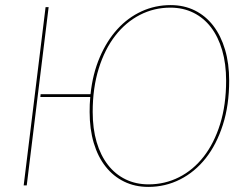

<svg xmlns="http://www.w3.org/2000/svg" viewBox="-20 -728 976 754"><path d="M335.5 -358Q344 -438.5 371.8 -503.2Q399.5 -568 441 -613.5Q482.5 -659 536 -683.5Q589.5 -708 650 -708Q702.5 -708 745 -687Q787.5 -666 817.5 -627Q847.5 -588 863.8 -533.2Q880 -478.5 880 -411Q880 -315 855.2 -237.8Q830.5 -160.5 787.8 -106.5Q745 -52.5 687 -23.2Q629 6 562.5 6Q510 6 467.5 -14.8Q425 -35.5 394.8 -73.8Q364.5 -112 348.2 -166.5Q332 -221 332 -288.5Q332 -303.5 332.5 -318Q333 -332.5 334.5 -347H138.5L139.5 -358ZM563.5 -4Q627.5 -4 683 -32Q738.5 -60 779.8 -112.8Q821 -165.5 844.5 -241Q868 -316.5 868 -411.5Q868 -477.5 852.5 -530.5Q837 -583.5 808.5 -620.8Q780 -658 739.5 -678Q699 -698 649 -698Q585 -698 529.5 -669.5Q474 -641 432.8 -588Q391.5 -535 367.8 -459Q344 -383 344 -288.5Q344 -222.5 359.5 -170Q375 -117.5 403.8 -80.5Q432.5 -43.5 473 -23.8Q513.5 -4 563.5 -4ZM85 0H73L159 -700H171Z"/></svg>

Font: Lato Hairline
Style: Italic
Weight: 100
Italic angle: -7°
Designer: Lukasz Dziedzic
Foundry: tyPoland Lukasz Dziedzic
Version: Version 2.007; 2014-02-27